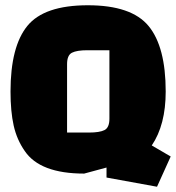

<svg xmlns="http://www.w3.org/2000/svg" viewBox="-20 -660 670 730"><path d="M385 -23 300 0Q132 0 74 -86Q44 -129 32 -182.5Q20 -236 20 -312Q20 -483 84 -561.5Q148 -640 314 -640Q480 -640 545 -561Q610 -482 610 -312Q610 -185 557 -107L629 -65L577 50L385 15ZM235 -156H318Q359 -156 377.5 -165.5Q396 -175 396 -209V-469H312Q272 -469 253.5 -459.5Q235 -450 235 -416Z"/></svg>

Font: Changa One
Style: Regular
Weight: 400
Designer: Eduardo Rodriguez Tunni
Foundry: Eduardo Rodriguez Tunni
Version: Version 1.003